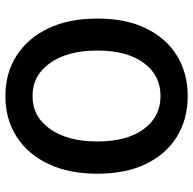

<svg xmlns="http://www.w3.org/2000/svg" viewBox="-22 -684 718 714"><g transform="rotate(90 337.0 -327.0)"><path d="M337 12Q252 12 187 -29.5Q122 -71 85.5 -147.5Q49 -224 49 -330Q49 -436 85.5 -511Q122 -586 187 -626Q252 -666 337 -666Q423 -666 488 -626Q553 -586 589.5 -511Q626 -436 626 -330Q626 -224 589.5 -147.5Q553 -71 488 -29.5Q423 12 337 12ZM337 -89Q414 -89 460 -154.5Q506 -220 506 -330Q506 -440 460 -502.5Q414 -565 337 -565Q260 -565 214 -502.5Q168 -440 168 -330Q168 -220 214 -154.5Q260 -89 337 -89Z"/></g></svg>

Font: Source Sans Pro SemiBold
Style: Regular
Weight: 600
Designer: Paul D. Hunt
Foundry: Adobe Systems Incorporated
Version: Version 2.045;hotconv 1.0.109;makeotfexe 2.5.65596